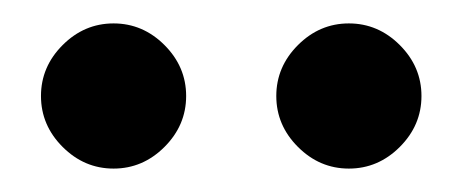

<svg xmlns="http://www.w3.org/2000/svg" viewBox="-20 -910 396 164"><path d="M278 -766Q253 -766 234.5 -784.5Q216 -803 216 -828Q216 -853 234.5 -871.5Q253 -890 278 -890Q303 -890 321.5 -871.5Q340 -853 340 -828Q340 -803 321.5 -784.5Q303 -766 278 -766ZM77 -766Q52 -766 33.5 -784.5Q15 -803 15 -828Q15 -853 33.5 -871.5Q52 -890 77 -890Q102 -890 120.5 -871.5Q139 -853 139 -828Q139 -803 120.5 -784.5Q102 -766 77 -766Z"/></svg>

Font: MuseoModerno Thin Medium
Style: Regular
Weight: 500
Version: Version 1.003